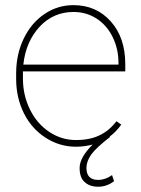

<svg xmlns="http://www.w3.org/2000/svg" viewBox="-20 -558 544 743"><path d="M273.9 9.8C295.9 9.8 317.4 6.8 338.4 1.5C338.4 1.5 338.4 1.5 338.4 1.5C304.7 35.2 288.1 64.9 288.1 91.8C288.1 91.8 288.1 91.8 288.1 91.8C288.1 116.7 294.4 134.8 307.6 146.5C320.8 158.7 337.9 164.6 359.9 164.6C359.9 164.6 359.9 164.6 359.9 164.6C382.8 164.6 403.3 157.2 421.4 143.1C421.4 143.1 413.6 119.6 413.6 119.6C413.6 119.6 413.6 119.6 413.6 119.6C396.5 131.8 378.4 138.2 359.9 138.2C359.9 138.2 359.9 138.2 359.9 138.2C329.6 138.2 314.5 122.6 314.5 91.8C314.5 91.8 314.5 91.8 314.5 91.8C314.5 74.7 320.8 57.6 333 40C345.2 22.9 369.6 0 406.2 -28.3C406.2 -28.3 404.3 -29.3 404.3 -29.3C404.3 -29.3 404.3 -29.3 404.3 -29.3C421.4 -42 436.5 -57.6 449.2 -75.7C449.2 -75.7 430.7 -88.9 430.7 -88.9C430.7 -88.9 430.7 -88.9 430.7 -88.9C411.6 -64 389.6 -45.9 364.7 -34.2C339.8 -22 309.6 -16.1 273.9 -16.1C273.9 -16.1 273.9 -16.1 273.9 -16.1C236.8 -16.1 202.6 -26.4 170.9 -47.4C139.2 -68.4 114.3 -97.2 96.2 -133.8C78.1 -170.4 68.8 -210 68.8 -252.9C68.8 -252.9 68.8 -281.7 68.8 -281.7C68.8 -281.7 464.8 -281.7 464.8 -281.7C464.8 -281.7 464.8 -309.6 464.8 -309.6C464.8 -309.6 464.8 -309.6 464.8 -309.6C464.8 -377.9 446.3 -433.1 408.7 -475.1C371.1 -517.1 323.2 -538.1 264.2 -538.1C264.2 -538.1 264.2 -538.1 264.2 -538.1C223.6 -538.1 186.5 -526.9 152.3 -503.9C118.2 -481 91.3 -449.2 71.8 -408.7C52.2 -368.2 42.5 -323.2 42.5 -274.4C42.5 -274.4 42.5 -252.4 42.5 -252.4C42.5 -252.4 42.5 -252.4 42.5 -252.4C42.5 -203.6 52.7 -159.2 72.8 -119.1C92.8 -79.1 121.1 -47.9 156.7 -24.9C192.4 -2 231.4 9.8 273.9 9.8C273.9 9.8 273.9 9.8 273.9 9.8ZM264.2 -511.7C296.9 -511.7 326.7 -503.4 353.5 -486.3C379.9 -469.2 400.9 -445.3 416 -414.6C431.2 -383.8 438.5 -350.1 438.5 -314.5C438.5 -314.5 438.5 -308.1 438.5 -308.1C438.5 -308.1 70.3 -308.1 70.3 -308.1C70.3 -308.1 70.3 -308.1 70.3 -308.1C76.7 -367.2 97.7 -416 133.3 -454.6C168.9 -492.7 212.9 -511.7 264.2 -511.7C264.2 -511.7 264.2 -511.7 264.2 -511.7Z"/></svg>

Font: WOX
Style: Regular
Weight: 500
Designer: Google
Foundry: ""
Version: ""